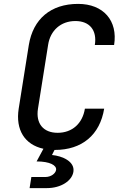

<svg xmlns="http://www.w3.org/2000/svg" viewBox="-20 -760 640 986"><path d="M132 206H221C294 206 350 168 357 122C365 69 300 41 247 36L260 10C261 10 261 10 262 10C401 10 493 -67 515 -202H416C404 -126 351 -78 276 -78C202 -78 163 -126 175 -202L227 -529C238 -604 293 -652 367 -652C441 -652 479 -604 467 -529H566C586 -654 511 -740 381 -740C241 -740 150 -663 128 -529L76 -202C59 -93 107 -17 203 4L168 69C236 69 272 89 268 113C265 131 242 149 213 149H141Z"/></svg>

Font: JetBrains Mono Medium
Style: Italic
Weight: 436
Italic angle: -9°
Monospace: yes
Designer: Philipp Nurullin, Konstantin Bulenkov
Foundry: JetBrains
Version: Version 2.305